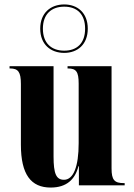

<svg xmlns="http://www.w3.org/2000/svg" viewBox="-20 -834 604 864"><path d="M269 -596C329 -596 375 -634 375 -705C375 -776 329 -814 269 -814C208 -814 161 -776 161 -705C161 -634 208 -596 269 -596ZM269 -606C212 -606 173 -639 173 -705C173 -771 212 -804 269 -804C326 -804 363 -771 363 -705C363 -639 326 -606 269 -606ZM208 10C280 10 318 -27 333 -86H335V0H541V-10H537C495 -10 482 -24 482 -76V-536H284V-526H286C323 -526 334 -511 334 -458V-190C334 -83 310 -25 268 -25C233 -25 221 -52 221 -130V-536H23V-526H25C62 -526 74 -510 74 -456V-183C74 -48 120 10 208 10Z"/></svg>

Font: Noto Serif Display Condensed Extra
Style: Regular
Weight: 800
Width: 3
Designer: Monotype Design Team
Foundry: Monotype Imaging Inc.
Version: Version 1.900